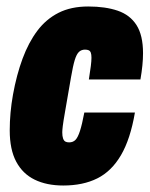

<svg xmlns="http://www.w3.org/2000/svg" viewBox="-20 -560 464 592"><path d="M175 12Q124 12 87 -6Q50 -24 30 -61.5Q10 -99 10 -158Q10 -185 12.5 -212.5Q15 -240 20 -268Q31 -329 49.5 -379Q68 -429 95 -465Q122 -501 160.5 -520.5Q199 -540 252 -540Q305 -540 343 -527Q381 -514 401 -482.5Q421 -451 421 -396Q421 -378 419 -358Q417 -338 413 -315H254Q258 -340 260 -356Q262 -372 262 -382Q262 -392 260 -397.5Q258 -403 253.5 -405Q249 -407 242 -407Q231 -407 223.5 -400Q216 -393 210.5 -375Q205 -357 199 -322Q187 -252 181 -218Q175 -184 173.5 -171Q172 -158 172 -152Q172 -140 174.5 -133Q177 -126 181.5 -123.5Q186 -121 193 -121Q205 -121 212.5 -128.5Q220 -136 226.5 -156Q233 -176 240 -213H396Q382 -131 353 -81.5Q324 -32 280 -10Q236 12 175 12Z"/></svg>

Font: Archivo ExtraCondensed Black
Style: Italic
Weight: 900
Width: 2
Italic angle: -10°
Designer: Hector Gatti
Foundry: Omnibus-Type
Version: Version 2.001